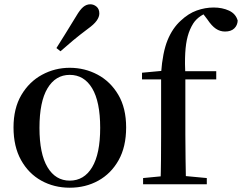

<svg xmlns="http://www.w3.org/2000/svg" viewBox="-20 -859 1128 895"><path d="M305 16Q232 16 172.5 -17Q113 -50 78 -113Q43 -176 43 -265Q43 -354 79.5 -416Q116 -478 176 -510.5Q236 -543 305 -543Q375 -543 435 -511Q495 -479 531.5 -417Q568 -355 568 -265Q568 -175 533 -112.5Q498 -50 438.5 -17Q379 16 305 16ZM305 -17Q372 -17 409.5 -79.5Q447 -142 447 -263Q447 -385 409.5 -447.5Q372 -510 305 -510Q239 -510 201.5 -447.5Q164 -385 164 -263Q164 -142 201.5 -79.5Q239 -17 305 -17ZM243 -635Q264 -669 286.5 -704.5Q309 -740 336 -785Q353 -814 368 -826.5Q383 -839 401 -839Q417 -839 430 -828Q443 -817 443 -796Q443 -780 430.5 -762.5Q418 -745 390 -725Q350 -695 320 -670Q290 -645 262 -620Z M647 0V-29L761 -40H827L944 -29V0ZM728 0Q730 -58 730.5 -116.5Q731 -175 731 -232V-489H642V-520L771 -532L731 -511V-520Q738 -615 761 -671.5Q784 -728 823 -763Q858 -796 897 -810Q936 -824 976 -824Q1016 -824 1047.5 -809.5Q1079 -795 1088 -763Q1087 -741 1072 -726.5Q1057 -712 1029 -712Q1006 -712 986.5 -725Q967 -738 947 -768L921 -802V-811H965V-803Q939 -800 916.5 -785Q894 -770 881 -750Q864 -723 855 -690Q846 -657 843.5 -611.5Q841 -566 844 -503V-232Q844 -175 845 -116.5Q846 -58 847 0ZM788 -489V-527H988V-489Z"/></svg>

Font: Noto Serif TC SemiBold
Style: Regular
Weight: 600
Version: Version 2.002-H1;hotconv 1.1.0;makeotfexe 2.6.0